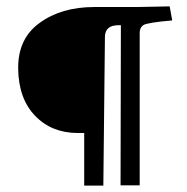

<svg xmlns="http://www.w3.org/2000/svg" viewBox="-20 -481 586 602"><path d="M410 -459 512 -461 520 -417Q440 -410 429 -402Q418 -394 418 -378V100H358L359 -402H352Q309 -402 309 -365L304 101H244V-64H224Q142 -64 90 -118Q38 -172 37 -266Q36 -360 104 -409Q172 -459 276 -459Z"/></svg>

Font: Lusitana
Style: Regular
Weight: 400
Designer: Ana Paula Megda
Foundry: Ana Paula Megda
Version: Version 1.001; ttfautohint (v1.4.1)